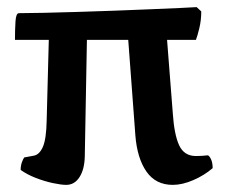

<svg xmlns="http://www.w3.org/2000/svg" viewBox="-20 -519 632 539"><path d="M166 0Q152 0 128.5 -5Q105 -10 80.5 -19.5Q56 -29 38 -42Q38 -54 41.5 -63.5Q45 -73 48 -77L75 -82Q91 -85 100.5 -107Q110 -129 111 -180L117 -407H22Q22 -436 23.5 -459Q25 -482 33 -482Q60 -482 102.5 -483Q145 -484 196.5 -485.5Q248 -487 301 -489Q354 -491 401.5 -493Q449 -495 483.5 -496.5Q518 -498 532 -499L545 -487Q545 -462 539.5 -439.5Q534 -417 530 -407H449L465 -202Q469 -141 483 -111Q497 -81 530 -81Q538 -81 546.5 -81.5Q555 -82 564 -83Q569 -80 573 -70.5Q577 -61 577 -47Q554 -27 523 -13.5Q492 0 465 0Q417 0 391 -37.5Q365 -75 360 -139L340 -407H224L218 -79Q217 -43 203 -21.5Q189 0 166 0Z"/></svg>

Font: Texturina 72pt
Style: Bold
Weight: 700
Designer: Guillermo Torres Carreño
Foundry: Omnibus-Type
Version: Version 1.002; ttfautohint (v1.8.3)